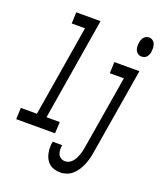

<svg xmlns="http://www.w3.org/2000/svg" viewBox="-206 -849 976 1167"><g transform="rotate(20 282.0 -265.0)"><path d="M-36 0 -33 -74H71L168 -662H82L85 -735H242L133 -74H219L215 0ZM549 -618Q536 -618 525.5 -625Q515 -632 510 -643.5Q505 -655 504.5 -668.5Q504 -682 507 -695Q508 -704 511.5 -712.5Q515 -721 521.5 -728.5Q528 -736 536.5 -739.5Q545 -743 554 -743Q567 -743 577.5 -735.5Q588 -728 592.5 -716.5Q597 -705 597.5 -691.5Q598 -678 596 -665Q595 -656 591.5 -647.5Q588 -639 581.5 -631.5Q575 -624 566 -621Q557 -618 549 -618ZM327 213Q307 213 288.5 208Q270 203 256 192Q242 181 233 165Q224 149 220 130.5Q216 112 215.5 92.5Q215 73 219 54Q219 53 219 53Q219 53 219 53H280Q280 53 280 53Q280 53 280 53Q278 68 278.5 83Q279 98 284.5 111Q290 124 302.5 131.5Q315 139 330 139Q343 139 355 133Q367 127 376.5 116Q386 105 392 93Q398 81 402.5 68.5Q407 56 410 43.5Q413 31 415 18L494 -457H403L406 -530H568L475 30Q472 50 466.5 70.5Q461 91 453 110.5Q445 130 433 149Q421 168 404.5 183Q388 198 367.5 205.5Q347 213 327 213Z"/></g></svg>

Font: Iosevka Curly Extended Oblique
Style: Regular
Weight: 400
Width: 7
Italic angle: -9°
Monospace: yes
Designer: Belleve Invis
Foundry: Belleve Invis
Version: Version 11.1.0; ttfautohint (v1.8.3)